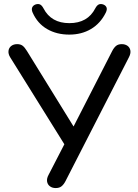

<svg xmlns="http://www.w3.org/2000/svg" viewBox="-20 -933 689 960"><path d="M222.9 -58.8 311.5 -230.5V-196.1L30.8 -646.7Q20.7 -663.2 22.5 -678.5Q24.3 -693.9 36.1 -703.1Q48 -712.3 65.7 -712.3Q82.7 -712.3 93 -704.4Q103.4 -696.5 114.6 -678.2L358.1 -283.9H339.3L540.8 -677.6Q549.8 -695 560.4 -703.6Q571.1 -712.3 588.7 -712.3Q605.8 -712.3 617.5 -703.9Q629.3 -695.5 631.9 -680.3Q634.4 -665.2 624.4 -646.2L307.5 -27.4Q299.1 -11 288.1 -1.9Q277.2 7.3 258.5 7.3Q241.5 7.3 229.8 -1.4Q218 -10.1 215.4 -25.3Q212.9 -40.4 222.9 -58.8ZM143.5 -869.3Q136.6 -884.6 140.8 -895.3Q145 -905.9 158 -910.8Q171 -915 180.4 -910.5Q189.7 -905.9 197.4 -891.3Q235.7 -817.3 326.9 -817.3Q418.5 -817.3 456.4 -891.3Q464.1 -905.9 473.5 -910.5Q482.8 -915 495.8 -910.8Q508.8 -905.9 512.7 -895.6Q516.6 -885.3 509 -869.9Q482.4 -816.1 435.3 -788.1Q388.2 -760 326.3 -760Q263.1 -760 215.4 -787.8Q167.6 -815.5 143.5 -869.3Z"/></svg>

Font: SN Pro Thin
Style: Regular
Weight: 200
Designer: Tobias Whetton
Foundry: Supernotes
Version: Version 1.003;Glyphs 3.3 (3324)